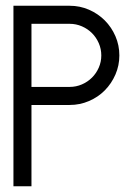

<svg xmlns="http://www.w3.org/2000/svg" viewBox="-20 -650 440 670"><path d="M26.9 -629.9H223.1Q258.8 -629.9 290.3 -616.2Q321.8 -602.5 345.5 -578.9Q369.1 -555.2 382.8 -523.7Q396.5 -492.2 396.5 -456.5Q396.5 -421.4 382.8 -389.9Q369.1 -358.4 345.7 -334.7Q322.3 -311 290.5 -297.4Q258.8 -283.7 223.1 -283.7H89.8V0H26.9ZM89.8 -346.7H223.1Q245.6 -346.7 265.9 -355.5Q286.1 -364.3 301 -379.2Q315.9 -394 324.7 -414.1Q333.5 -434.1 333.5 -456.5Q333.5 -479 324.7 -499.3Q315.9 -519.5 301 -534.4Q286.1 -549.3 265.9 -558.1Q245.6 -566.9 223.1 -566.9H89.8Z"/></svg>

Font: Fibel Sued LRS
Style: Regular
Weight: 400
Designer: Peter Wiegel
Foundry: Peter Wiegel
Version: Version 000.000